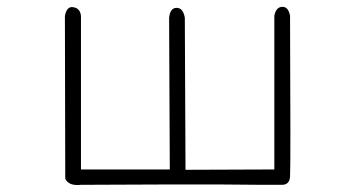

<svg xmlns="http://www.w3.org/2000/svg" viewBox="-20 -554 1040 562"><path d="M170 -507Q175 -536 194 -533Q215 -530 217 -507V-58H477L475 -502Q478 -531 497 -531Q516 -531 521 -502L523 -57L783 -58V-508Q788 -534 807 -534Q824 -534 829 -508Q831 -64 829 -38Q828 -13 805 -13Q790 -13 746.5 -13Q703 -13 630 -14Q557 -14 454 -14Q351 -14 217 -13Q181 -9 171 -31Z"/></svg>

Font: Yomogi
Style: Regular
Weight: 400
Designer: satsuyako
Foundry: satsuyako
Version: Version 3.100